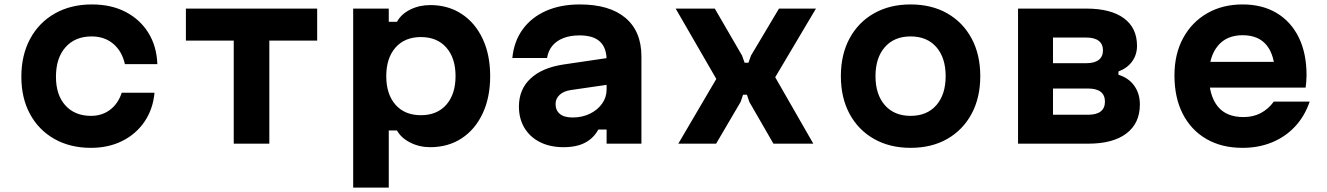

<svg xmlns="http://www.w3.org/2000/svg" viewBox="-20 -654 6040 874"><path d="M394.2 19Q299.2 19 227.7 -21.5Q156.1 -62 116.7 -134.7Q77.2 -207.4 77.2 -304.4Q77.2 -403.4 117.3 -477.5Q157.4 -551.6 229.9 -592.7Q302.3 -633.8 398.3 -633.8Q486.1 -633.8 551.7 -599.8Q617.4 -565.7 655.3 -504.7Q693.3 -443.7 696.3 -362.1H548.5Q535.5 -420.9 495.5 -454.6Q455.6 -488.2 397.2 -488.2Q321.9 -488.2 278.3 -439.1Q234.7 -389.9 234.7 -304.5Q234.7 -221.5 277.7 -174.1Q320.6 -126.6 394.2 -126.6Q445.1 -126.6 481.6 -154.7Q518.2 -182.7 534 -231.8H683.3Q676.5 -156.9 637.8 -100.2Q599.1 -43.5 536.5 -12.3Q473.9 19 394.2 19Z M1044 0V-469.3H826.2V-614.9H1423.8V-469.3H1206V0Z M1587.7 200V-614.9H1749.7V-554.9H1787.1Q1806.2 -589.9 1847.5 -610.4Q1888.7 -630.9 1938.3 -630.9Q2019.9 -630.9 2081.3 -590.6Q2142.8 -550.4 2177 -477.6Q2211.3 -404.9 2211.3 -307.5Q2211.3 -210.2 2177 -137.3Q2142.8 -64.5 2081.3 -24.2Q2019.9 16 1938.3 16Q1889 16 1847.5 -5Q1805.9 -26 1787.1 -60H1749.7V200ZM1896 -129.6Q1969.6 -129.6 2011.7 -177.4Q2053.7 -225.3 2053.7 -307.6Q2053.7 -389.8 2011.7 -437.5Q1969.6 -485.3 1896 -485.3Q1822.4 -485.3 1780.3 -437.4Q1738.3 -389.6 1738.3 -307.3Q1738.3 -225 1780.3 -177.3Q1822.4 -129.6 1896 -129.6Z M2751.8 -390.9V-269.3L2577.9 -244Q2546 -239.3 2527.5 -222.2Q2509 -205.2 2509 -180.1Q2509 -151.8 2528.5 -135.5Q2547.9 -119.2 2586.5 -119.2Q2630.3 -119.2 2665.2 -136.3Q2700.2 -153.3 2720.7 -182.2Q2741.3 -211 2741.3 -246.4V-380Q2741.3 -436.3 2711 -464.6Q2680.8 -492.9 2618 -492.9Q2576.4 -492.9 2544.7 -480.7Q2513.1 -468.4 2494.3 -445.5Q2475.5 -422.6 2470.2 -390H2312.2Q2319.7 -465.9 2359.4 -520.5Q2399.1 -575.1 2465.6 -604.5Q2532.1 -633.8 2619 -633.8Q2754.4 -633.8 2827.1 -572.6Q2899.8 -511.4 2899.8 -396.9V0H2741.3V-64.5H2703.8Q2682.5 -25.2 2643.7 -4.6Q2604.9 16 2545.1 16Q2483.7 16 2437.9 -7.1Q2392.2 -30.2 2367.2 -72Q2342.2 -113.7 2342.2 -168.9Q2342.2 -247.4 2395.3 -296.7Q2448.4 -346.1 2546.1 -360.6Z M3067.7 0 3240.7 -294.7 3055.7 -614.9H3233.8L3357.8 -401.2L3369.5 -368.5H3386.9L3398.7 -401.2L3526 -614.9H3694.3L3508.8 -302.4L3682.3 0H3500.7L3391 -190.2L3380 -222.9H3362.5L3351.5 -190.2L3239.8 0Z M4125.1 19Q4030.3 19 3958.6 -21.6Q3886.9 -62.3 3847.3 -135.7Q3807.7 -209.2 3807.7 -307.4Q3807.7 -405.7 3847.3 -479.2Q3886.9 -552.6 3958.5 -593.2Q4030.1 -633.8 4124.9 -633.8Q4220.7 -633.8 4291.9 -593.2Q4363.1 -552.6 4402.7 -479.2Q4442.3 -405.7 4442.3 -307.4Q4442.3 -209.2 4402.7 -135.7Q4363.1 -62.3 4292 -21.6Q4220.9 19 4125.1 19ZM4125 -126.6Q4199.9 -126.6 4242.3 -175.2Q4284.7 -223.9 4284.7 -307.4Q4284.7 -391 4242.3 -439.6Q4199.9 -488.2 4125 -488.2Q4050.7 -488.2 4008 -439.6Q3965.3 -391 3965.3 -307.4Q3965.3 -223.9 4008 -175.2Q4050.7 -126.6 4125 -126.6Z M4614.2 0V-614.9H4924.6Q5036.2 -614.9 5096 -571Q5155.8 -527.1 5155.8 -445.4Q5155.8 -405.4 5133.9 -374.7Q5112.1 -344.1 5071.3 -328.6V-313.7Q5117.8 -299.4 5143.3 -263.6Q5168.8 -227.9 5168.8 -178.4Q5168.8 -92.9 5107.6 -46.5Q5046.4 0 4933.5 0ZM4773.3 -131.7H4933.5Q4971.1 -131.7 4990.5 -146.8Q5009.8 -161.8 5009.8 -191.4Q5009.8 -220.9 4990.5 -236Q4971.1 -251 4933.5 -251H4773.3ZM4773.3 -366.3H4924.6Q4962.2 -366.3 4981.5 -381.4Q5000.8 -396.4 5000.8 -424.7Q5000.8 -453.1 4981.5 -468.1Q4962.2 -483.1 4924.6 -483.1H4773.3Z M5457.3 -372.4H5833.5L5783.9 -310.9Q5783.9 -400.1 5746.8 -446.9Q5709.8 -493.7 5636.5 -493.7Q5562.9 -493.7 5523.1 -444.6Q5483.3 -395.6 5483.3 -310.9Q5483.3 -220.1 5522.3 -170.6Q5561.4 -121.1 5640.5 -121.1Q5685.4 -121.1 5720 -139.7Q5754.5 -158.3 5778.3 -191.4H5941.8Q5919.3 -125.5 5875.4 -78.3Q5831.4 -31 5770.3 -6Q5709.3 19 5636.1 19Q5541.6 19 5472 -21.1Q5402.4 -61.3 5364.3 -135.1Q5326.2 -209 5326.2 -310.9Q5326.2 -407.9 5365.6 -480.4Q5404.9 -552.9 5474.7 -593.3Q5544.6 -633.8 5636.5 -633.8Q5725.7 -633.8 5791 -595Q5856.3 -556.1 5891.9 -484Q5927.5 -411.9 5927.5 -311.5Q5927.5 -296.7 5926.2 -281.8Q5925 -266.8 5923.3 -255.1H5457.3Z"/></svg>

Font: Martian Mono SemiExpanded
Style: Regular
Weight: 400
Width: 6
Monospace: yes
Designer: Roman Shamin
Foundry: Evil Martians
Version: Version 1.000